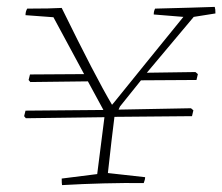

<svg xmlns="http://www.w3.org/2000/svg" viewBox="-20 -531 645 557"><path d="M160 6Q159 2 159 -13L262 -26Q274 -117 283 -191L55 -188L50 -194L54 -210L280 -212Q274 -223 235 -295L68 -293L63 -299L67 -315L224 -316Q169 -418 135 -481L54 -487Q54 -498 59 -506Q128 -506 159 -508Q257 -308 305 -227L311 -234Q341 -271 404 -349Q467 -427 512 -482L426 -489Q426 -499 430 -506Q549 -509 603 -511Q605 -505 605 -492L542 -482Q430 -349 406 -320L547 -322L554 -316L550 -299L389 -298Q381 -288 360.5 -262.5Q340 -237 328 -222L324 -213L534 -217L541 -211L537 -194L312 -192Q305 -138 293 -29L401 -17Q401 -10 397 0Q283 -1 160 6Z"/></svg>

Font: Albura ExtraLight
Style: Italic
Weight: 156
Italic angle: -7°
Designer: Mercedes Jáuregui
Foundry: Omnibus-Type Team
Version: Version 1.000